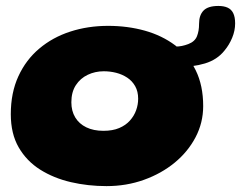

<svg xmlns="http://www.w3.org/2000/svg" viewBox="-20 -600 815 649"><path d="M339.9 29.1Q277.5 29.1 219.6 15.7Q161.6 2.2 115.8 -26.6Q70 -55.5 43.2 -101.8Q16.5 -148 16.5 -214Q16.5 -286.5 42.1 -342.1Q67.6 -397.8 112.8 -435.8Q157.9 -473.9 217.5 -493.2Q277.1 -512.6 345.5 -512.6Q411.2 -512.6 469.4 -496.4Q527.6 -480.1 572.1 -446.8Q616.5 -413.4 641.6 -362.3Q666.8 -311.2 666.8 -241.4Q666.8 -185.4 641.2 -136.4Q615.6 -87.4 570.6 -50.3Q525.5 -13.2 466.4 7.9Q407.4 29.1 339.9 29.1ZM329.6 -157.8Q360.8 -157.8 382.9 -167.2Q405.1 -176.6 419.2 -192.5Q433.4 -208.4 440.2 -227.5Q447 -246.6 447 -266.1Q447 -291 436.9 -308.7Q426.9 -326.4 410.1 -337.5Q393.4 -348.6 372.8 -353.9Q352.2 -359.1 330.8 -359.1Q301.6 -359.1 276.6 -347.2Q251.6 -335.4 236.4 -312.1Q221.2 -288.8 221.2 -254.2Q221.2 -224.9 234.3 -203.1Q247.4 -181.4 271.8 -169.6Q296.1 -157.8 329.6 -157.8ZM575.9 -373.1Q562.9 -373.1 551.2 -381.4Q539.6 -389.6 539.6 -408.6Q539.6 -420.5 546.9 -431.6Q554.1 -442.6 574.1 -442.6Q594.6 -442.6 616.7 -451.1Q638.8 -459.6 645.9 -477.8Q649.2 -486.2 651.1 -496.6Q652.9 -507 652.9 -519.9Q652.9 -548.9 668.1 -564.4Q683.2 -579.9 718.2 -579.9Q736.8 -579.9 749.3 -574.2Q761.9 -568.6 768.3 -555.6Q774.8 -542.5 774.8 -520.9Q774.8 -496.4 764.8 -472.3Q754.9 -448.2 738.6 -428.8Q714.1 -398.1 672.9 -385.6Q631.6 -373.1 575.9 -373.1Z"/></svg>

Font: Gluten Thin
Style: Regular
Weight: 100
Designer: Tyler Finck
Foundry: Etcetera Type Company
Version: Version 1.300